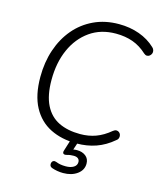

<svg xmlns="http://www.w3.org/2000/svg" viewBox="-130 -809 930 1096"><g transform="rotate(15 335.0 -261.0)"><path d="M378 8Q289 8 222 -25.5Q155 -59 117.5 -128.5Q80 -198 80 -306Q80 -393 105 -467Q130 -541 176.5 -596Q223 -651 289 -682Q355 -713 437 -713Q502 -713 557.5 -693Q613 -673 653 -635Q661 -628 663.5 -618Q666 -608 662.5 -599.5Q659 -591 652 -585.5Q645 -580 636 -580Q627 -580 618 -588Q579 -624 534 -640Q489 -656 434 -656Q345 -656 280.5 -610.5Q216 -565 181 -486.5Q146 -408 146 -306Q146 -215 174.5 -158Q203 -101 256 -75Q309 -49 383 -49Q433 -49 475.5 -64.5Q518 -80 560 -115Q570 -123 579 -123Q588 -123 595 -117.5Q602 -112 604.5 -103.5Q607 -95 604.5 -85.5Q602 -76 592 -69Q545 -29 492 -10.5Q439 8 378 8ZM347 191Q330 191 312.5 188Q295 185 281 180Q270 176 267 168Q264 160 266.5 151.5Q269 143 276.5 139.5Q284 136 294 140Q306 145 320 147.5Q334 150 352 150Q380 150 398 139Q416 128 416 108Q416 95 407 87.5Q398 80 381 80Q373 80 363 81Q353 82 343 85Q336 87 330.5 87Q325 87 321 84Q318 80 317.5 76Q317 72 320 63L346 -20H391L366 55L345 51Q358 48 369.5 46Q381 44 391 44Q422 44 442.5 60Q463 76 463 105Q463 143 430 167Q397 191 347 191Z"/></g></svg>

Font: Nunito ExtraLight Light
Style: Italic
Weight: 300
Italic angle: -9°
Version: Version 3.602